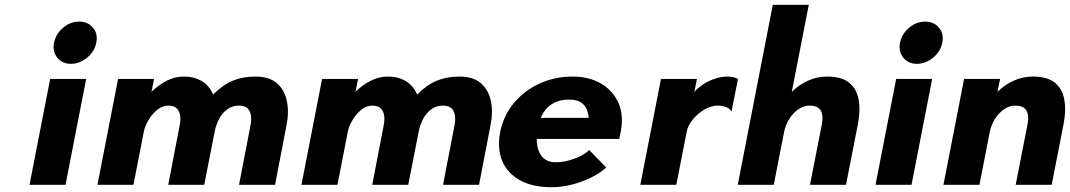

<svg xmlns="http://www.w3.org/2000/svg" viewBox="-20 -770 4458 800"><path d="M103 0 189 -441H339L253 0ZM276 -504Q239 -504 218.5 -530Q198 -556 205 -592Q213 -629 243 -654.5Q273 -680 310 -680Q346 -680 367.5 -654.5Q389 -629 381 -592Q377 -568 361 -548Q345 -528 322.5 -516Q300 -504 276 -504Z M386 0 472 -441H622L611 -387Q640 -416 674.5 -433.5Q709 -451 746 -451Q788 -451 820 -432.5Q852 -414 868 -376Q909 -417 950.5 -434Q992 -451 1044 -451Q1102 -451 1134 -423Q1166 -395 1175.5 -348Q1185 -301 1173 -244L1126 0H976L1023 -244Q1028 -266 1026 -285.5Q1024 -305 1012.5 -317.5Q1001 -330 976 -330Q947 -330 926 -314Q905 -298 892.5 -273.5Q880 -249 875 -224L831 0H681L728 -244Q733 -266 731 -285.5Q729 -305 717.5 -317.5Q706 -330 681 -330Q656 -330 634 -311.5Q612 -293 597.5 -267.5Q583 -242 579 -220L536 0Z M1236 0 1322 -441H1472L1461 -387Q1490 -416 1524.5 -433.5Q1559 -451 1596 -451Q1638 -451 1670 -432.5Q1702 -414 1718 -376Q1759 -417 1800.5 -434Q1842 -451 1894 -451Q1952 -451 1984 -423Q2016 -395 2025.5 -348Q2035 -301 2023 -244L1976 0H1826L1873 -244Q1878 -266 1876 -285.5Q1874 -305 1862.5 -317.5Q1851 -330 1826 -330Q1797 -330 1776 -314Q1755 -298 1742.5 -273.5Q1730 -249 1725 -224L1681 0H1531L1578 -244Q1583 -266 1581 -285.5Q1579 -305 1567.5 -317.5Q1556 -330 1531 -330Q1506 -330 1484 -311.5Q1462 -293 1447.5 -267.5Q1433 -242 1429 -220L1386 0Z M2276 10Q2200 10 2147.5 -18.5Q2095 -47 2073 -98.5Q2051 -150 2064 -220Q2078 -289 2121.5 -341Q2165 -393 2228.5 -422Q2292 -451 2366 -451Q2433 -451 2483 -422.5Q2533 -394 2556.5 -342Q2580 -290 2566 -219L2560 -191H2187L2204 -279H2433Q2432 -294 2426 -311.5Q2420 -329 2402.5 -342Q2385 -355 2350 -355Q2314 -355 2287.5 -341Q2261 -327 2244.5 -301Q2228 -275 2221 -239Q2213 -194 2219 -161.5Q2225 -129 2244.5 -111.5Q2264 -94 2293 -94Q2324 -94 2352 -102Q2380 -110 2402 -121.5Q2424 -133 2435 -145L2506 -72Q2482 -50 2445.5 -31.5Q2409 -13 2365.5 -1.5Q2322 10 2276 10Z M2648 0 2734 -441H2884L2873 -387Q2888 -404 2910 -418.5Q2932 -433 2958.5 -442Q2985 -451 3012 -451Q3022 -451 3034.5 -448.5Q3047 -446 3055 -441L3028 -305Q3020 -319 3004 -324.5Q2988 -330 2971 -330Q2943 -330 2915 -313.5Q2887 -297 2866.5 -272Q2846 -247 2841 -220L2798 0Z M3054 0 3200 -750H3350L3279 -387Q3308 -416 3346 -433.5Q3384 -451 3427 -451Q3486 -451 3517.5 -426Q3549 -401 3557.5 -355.5Q3566 -310 3554 -250L3505 0H3355L3404 -250Q3409 -276 3405.5 -294Q3402 -312 3389 -321Q3376 -330 3352 -330Q3329 -330 3307 -315Q3285 -300 3269 -275Q3253 -250 3247 -220L3204 0Z M3628 0 3714 -441H3864L3778 0ZM3801 -504Q3764 -504 3743.5 -530Q3723 -556 3730 -592Q3738 -629 3768 -654.5Q3798 -680 3835 -680Q3871 -680 3892.5 -654.5Q3914 -629 3906 -592Q3902 -568 3886 -548Q3870 -528 3847.5 -516Q3825 -504 3801 -504Z M3911 0 3997 -441H4147L4136 -387Q4165 -416 4203 -433.5Q4241 -451 4284 -451Q4343 -451 4374.5 -426Q4406 -401 4414.5 -355.5Q4423 -310 4411 -250L4362 0H4212L4261 -250Q4266 -276 4262.5 -294Q4259 -312 4246 -321Q4233 -330 4209 -330Q4186 -330 4164 -315Q4142 -300 4126 -275Q4110 -250 4104 -220L4061 0Z"/></svg>

Font: Teachers
Style: Italic
Weight: 400
Italic angle: -11°
Designer: Alfredo Marco Pradil, Chank Diesel
Version: Version 1.001